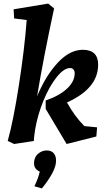

<svg xmlns="http://www.w3.org/2000/svg" viewBox="-20 -790 608 1072"><path d="M129 -678 59 -687 56 -738 249 -770 282 -743Q222 -464 187 -252Q236 -369 303 -440.5Q370 -512 442 -512Q528 -512 528 -429Q528 -296 354 -218Q397 -140 451 -86L522 -79L518 -28L352 14L235 -182V-229Q311 -255 354 -295Q397 -335 397 -381Q397 -394 390 -402Q383 -410 371 -410Q337 -410 296.5 -359.5Q256 -309 223 -229Q190 -149 176 -66Q170 -29 169 -3L59 14L23 -3Q54 -112 85.5 -314.5Q117 -517 129 -678ZM172 250Q194 205 202 168Q170 154 170 122Q170 88 192 69Q214 50 241 50Q266 50 279.5 65Q293 80 293 108Q293 164 214 262Z"/></svg>

Font: Andada Pro ExtraBold
Style: Italic
Weight: 800
Italic angle: -6.99998°
Designer: Carolina Giovagnoli
Foundry: Huerta Tipografica
Version: Version 3.005; ttfautohint (v1.8.4)